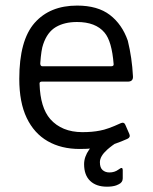

<svg xmlns="http://www.w3.org/2000/svg" viewBox="-20 -532 561 705"><path d="M397.3 -296.2Q390.7 -380.8 363.8 -412.3Q331.2 -451.3 262.7 -451.2Q216.7 -451.2 185.2 -432.7Q153.7 -414.2 138.7 -369.7Q131.3 -349.8 127.8 -298.7Q128.3 -288.7 135.5 -288.7H388.3Q397.7 -288.7 397.3 -296.2ZM125.3 -223.8Q128 -136.7 164.5 -94.8Q206.7 -47.2 281.7 -46.8Q318.7 -46.7 347.3 -52.5Q374.3 -57 424.2 -80Q435.5 -84.7 440 -74.2L455 -39.8Q460 -27.8 447.8 -22.2Q402.2 -1.7 365.8 6.2Q324.3 15 272.7 15Q204.8 15 155 -13.7Q105.2 -42.3 78 -99.2Q50.8 -156 50.8 -242.3Q50.8 -383.8 106.9 -447.7Q163 -511.5 263.2 -511.5Q338.5 -511.5 383.4 -477.2Q428.3 -442.8 449.3 -382.5Q464.8 -319.3 468.2 -251.8Q469.5 -232.5 449.5 -232.3H132.3Q124.2 -231.5 125.3 -223.8ZM372.8 153.5Q333.2 153.5 311 132.2Q288.8 111 288.8 70.8Q288.8 43.7 307.5 17.2Q322.5 -3.3 349.8 -19Q360.8 -27.5 376.7 -24.5L416.3 -21.7Q427 -20.7 417.8 -15.3Q390.5 2.5 373.3 17.8Q346.8 41.8 346.8 63.5Q346.8 83.8 356.8 92.5Q366.8 101.2 381.7 101.2Q400.5 101.2 414.2 91.2Q416.5 89.2 419 88Q429.8 80 430.7 91.5V123Q430.7 138 415.2 145Q411 146.8 406.8 148.7Q393.2 153.5 372.8 153.5Z"/></svg>

Font: Vivano Light
Style: Regular
Weight: 300
Designer: Joe Prince, Josias Burgherr
Version: Version 2.064;September 19, 2022;FontCreator 14.0.0.2877 64-